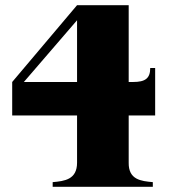

<svg xmlns="http://www.w3.org/2000/svg" viewBox="-20 -720 660 740"><path d="M476 -93V-275H578V-458H559C559 -418 540 -404 493 -404H476V-700H277L27 -404V-275H277V-93C277 -28 229 -22 183 -18V0H569V-18C524 -22 475 -27 476 -93ZM72 -404 277 -642V-404Z"/></svg>

Font: Sprat
Style: Bold
Weight: 700
Designer: Ethan Nakache
Foundry: Collletttivo
Version: Version 2.000;Glyphs 3.2 (3217)